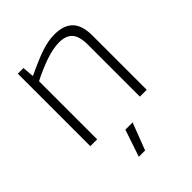

<svg xmlns="http://www.w3.org/2000/svg" viewBox="-216 -671 1011 1011"><g transform="rotate(-45 290.0 -165.0)"><path d="M274 69H328L270 220H223ZM82 -540H124L129 -477H134Q174 -496 207 -510Q240 -524 267.5 -533Q295 -542 318.5 -546Q342 -550 365 -550Q433 -550 467.5 -515Q502 -480 502 -403V0H451V-386Q451 -449 427 -476Q403 -503 352 -503Q308 -503 252 -484Q196 -465 133 -433V0H82Z"/></g></svg>

Font: Encode Sans Normal
Style: ExtraLight
Weight: 200
Designer: Pablo Impallari, Andres Torresi
Foundry: Pablo Impallari, Andres Torresi
Version: Version 1.000; ttfautohint (v1.00) -l 8 -r 50 -G 200 -x 14 -